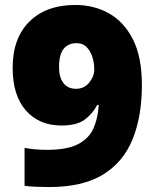

<svg xmlns="http://www.w3.org/2000/svg" viewBox="-20 -744 626 774"><path d="M552 -401Q552 -274 514 -181.5Q476 -89 394 -39.5Q312 10 179 10Q157 10 128 9Q99 8 79 5V-148Q100 -144 121 -142Q142 -140 170 -140Q251 -140 295 -163Q339 -186 357 -227Q375 -268 378 -321H372Q353 -285 321 -261.5Q289 -238 228 -238Q138 -238 84.5 -298.5Q31 -359 31 -471Q31 -590 98.5 -657Q166 -724 284 -724Q359 -724 419.5 -690Q480 -656 516 -585Q552 -514 552 -401ZM289 -570Q255 -570 236.5 -547Q218 -524 218 -473Q218 -433 235.5 -409.5Q253 -386 287 -386Q319 -386 339.5 -411Q360 -436 360 -464Q360 -490 352.5 -514Q345 -538 329.5 -554Q314 -570 289 -570Z"/></svg>

Font: Noto Sans Cherokee Black
Style: Regular
Weight: 900
Designer: Monotype Design Team
Foundry: Monotype Imaging Inc.
Version: Version 2.001; ttfautohint (v1.8.4.7-5d5b)